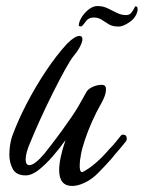

<svg xmlns="http://www.w3.org/2000/svg" viewBox="-20 -608 476 636"><path d="M219 8Q176 8 176 -45Q176 -82 197 -144Q178 -117 154.5 -90Q131 -63 108 -45Q85 -27 65 -27Q34 -27 22.5 -48Q11 -69 11 -95Q11 -112 13.5 -128Q16 -144 20 -156Q39 -208 68 -264Q97 -320 132 -372.5Q167 -425 202 -463Q228 -489 243 -489Q253 -489 253 -478Q253 -470 246 -455.5Q239 -441 225 -424Q214 -411 195 -376.5Q176 -342 154.5 -299Q133 -256 113.5 -213Q94 -170 81 -138Q65 -102 65 -80Q65 -61 77 -61Q95 -61 127 -99Q135 -109 150.5 -129Q166 -149 183.5 -173Q201 -197 217 -220.5Q233 -244 242 -260L265 -301Q270 -312 285.5 -319.5Q301 -327 317 -327Q331 -327 331 -313Q331 -301 326.5 -289Q322 -277 314 -263Q300 -239 285.5 -206.5Q271 -174 261 -144Q251 -114 248 -95Q246 -85 245 -76.5Q244 -68 244 -60Q244 -51 245 -47Q247 -38 251 -38Q255 -38 259 -41Q277 -51 298 -69Q319 -87 343 -115Q354 -126 362.5 -136.5Q371 -147 379 -157Q382 -162 388 -162Q400 -162 400 -148Q400 -142 394 -136Q384 -123 372.5 -110Q361 -97 350 -83Q328 -58 303 -33Q284 -14 261 -3Q238 8 219 8ZM373 -520Q353 -520 340.5 -527.5Q328 -535 317 -542.5Q306 -550 290 -550Q274 -550 265.5 -538.5Q257 -527 251 -521Q247 -520 244 -521Q241 -522 241 -523Q241 -535 250 -550Q259 -565 273.5 -576.5Q288 -588 303 -588Q321 -588 336.5 -580.5Q352 -573 367 -565.5Q382 -558 397 -558Q408 -558 414 -564.5Q420 -571 428 -587Q431 -587 433.5 -585.5Q436 -584 436 -574Q431 -550 409.5 -535Q388 -520 373 -520Z"/></svg>

Font: Birthstone Bounce Medium
Style: Regular
Weight: 500
Designer: Robert E. Leuschke
Foundry: Rob Leuschke
Version: Version 1.010; ttfautohint (v1.8.3)